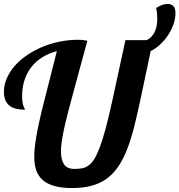

<svg xmlns="http://www.w3.org/2000/svg" viewBox="-25 -953 915 980"><path d="M615.2 -748H724.1Q740.2 -756.8 750.7 -769Q761.2 -781.2 767.1 -795.7Q772.9 -810.1 775.4 -825.9Q777.8 -841.8 777.8 -858.9Q777.8 -886.2 772 -912.1Q784.7 -920.9 800.3 -927Q815.9 -933.1 830.6 -933.1Q847.7 -933.1 859.1 -922.6Q870.6 -912.1 870.6 -885.7Q870.6 -858.4 860.6 -829.6Q850.6 -800.8 833.3 -774.4Q815.9 -748 793 -726.3Q770 -704.6 744.1 -692.4L689.9 -436Q673.8 -359.9 657.7 -297.6Q641.6 -235.4 621.8 -186Q602.1 -136.7 577.1 -100.6Q552.2 -64.5 519 -40.5Q485.8 -16.6 442.6 -4.9Q399.4 6.8 343.3 6.8Q289.1 6.8 252.2 -3.7Q215.3 -14.2 192.6 -34.4Q169.9 -54.7 159.9 -84.2Q149.9 -113.8 149.9 -151.9Q149.9 -189.5 156.7 -233.9Q163.6 -278.3 174.8 -329.3Q186 -380.4 200.9 -438.2Q215.8 -496.1 231.9 -560.1L265.1 -691.9Q224.1 -681.2 191.4 -660.9Q158.7 -640.6 135.7 -611.6Q112.8 -582.5 100.3 -544.9Q87.9 -507.3 87.9 -461.9Q87.9 -441.9 90.1 -429.9Q92.3 -418 95 -410.9Q97.7 -403.8 99.9 -400.1Q102.1 -396.5 102.1 -393.1Q77.1 -393.1 57.1 -397.9Q37.1 -402.8 23.4 -413.6Q9.8 -424.3 2.4 -441.9Q-4.9 -459.5 -4.9 -484.9Q-4.9 -520 9.8 -553.5Q24.4 -586.9 50 -616.5Q75.7 -646 111.3 -670.4Q147 -694.8 189 -712.6Q231 -730.5 277.8 -740.2Q324.7 -750 373 -750Q385.7 -750 395.5 -749Q405.3 -748 420.9 -745.1Q397.5 -659.2 378.7 -589.6Q359.9 -520 344.7 -464.4Q329.6 -408.7 318.6 -365.5Q307.6 -322.3 300.5 -288.3Q293.5 -254.4 289.8 -228.3Q286.1 -202.1 286.1 -181.2Q286.1 -138.2 301.5 -114.5Q316.9 -90.8 355 -90.8Q376.5 -90.8 394 -94Q411.6 -97.2 427.2 -108.4Q442.9 -119.6 456.8 -142.1Q470.7 -164.6 485.1 -203.4Q499.5 -242.2 514.9 -299.6Q530.3 -356.9 548.3 -439Z"/></svg>

Font: Lobster
Style: Regular
Weight: 400
Designer: Pablo Impallari
Foundry: Pablo Impallari
Version: Version 1.007; ttfautohint (v1.1) -l 8 -r 50 -G 50 -x 14 -D 